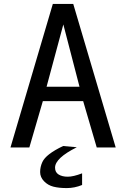

<svg xmlns="http://www.w3.org/2000/svg" viewBox="-20 -748 640 974"><path d="M33.2 0ZM216.3 -308.1H383.3L301.3 -624ZM351.6 -728 566.9 0H470.7L401.9 -234.9H197.3L128.9 0H33.2L248 -728ZM369.6 -1Q259.3 54.2 259.3 102.5Q259.3 126 277.3 137.2Q295.4 148.4 323.7 148.4Q352.1 148.4 396.5 131.3V190.4Q358.4 206.1 318.8 206.1Q279.3 206.1 251.2 199Q223.1 191.9 203.4 171.4Q183.6 150.9 183.6 124.8Q183.6 98.6 194.8 74.2Q212.9 34.2 300.3 -7.3Z"/></svg>

Font: Oxygen Mono
Style: Regular
Weight: 400
Designer: Vernon Adams
Foundry: Vernon Adams
Version: Version 0.201; ttfautohint (v0.8) -r 50 -G 200 -x